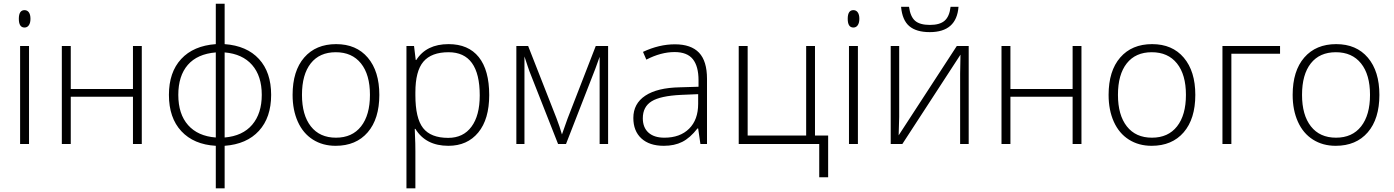

<svg xmlns="http://www.w3.org/2000/svg" viewBox="-20 -780 7550 1040"><path d="M137.2 0H88.9V-530.8H137.2ZM82 -678.2Q82 -725.1 112.8 -725.1Q127.9 -725.1 136.5 -712.9Q145 -700.7 145 -678.2Q145 -656.2 136.5 -643.6Q127.9 -630.9 112.8 -630.9Q82 -630.9 82 -678.2Z M363.3 -530.8V-297.9H700.2V-530.8H748V0H700.2V-255.9H363.3V0H314.9V-530.8Z M1448.7 -266.1Q1448.7 -143.6 1382.6 -71.3Q1316.4 1 1196.8 9.8V240.2H1148.9V9.8Q1029.8 2.9 962.4 -69.3Q895 -141.6 895 -266.1Q895 -388.7 961.4 -460.4Q1027.8 -532.2 1148.9 -541V-759.8H1196.8V-541Q1316.9 -532.2 1382.8 -460.4Q1448.7 -388.7 1448.7 -266.1ZM945.8 -266.1Q945.8 -162.1 998.8 -102.3Q1051.8 -42.5 1148.9 -35.2V-496.1Q1048.8 -487.8 997.3 -428.5Q945.8 -369.1 945.8 -266.1ZM1397.9 -266.1Q1397.9 -368.2 1345.7 -428Q1293.5 -487.8 1196.8 -496.1V-35.2Q1294.4 -43.5 1346.2 -104.5Q1397.9 -165.5 1397.9 -266.1Z M2034.7 -266.1Q2034.7 -136.2 1971.7 -63.2Q1908.7 9.8 1797.9 9.8Q1728 9.8 1674.8 -23.9Q1621.6 -57.6 1593.3 -120.6Q1564.9 -183.6 1564.9 -266.1Q1564.9 -396 1627.9 -468.5Q1690.9 -541 1800.8 -541Q1910.2 -541 1972.4 -467.5Q2034.7 -394 2034.7 -266.1ZM1615.7 -266.1Q1615.7 -156.7 1663.8 -95.5Q1711.9 -34.2 1799.8 -34.2Q1887.7 -34.2 1935.8 -95.5Q1983.9 -156.7 1983.9 -266.1Q1983.9 -376 1935.3 -436.5Q1886.7 -497.1 1798.8 -497.1Q1710.9 -497.1 1663.3 -436.8Q1615.7 -376.5 1615.7 -266.1Z M2408.7 9.8Q2286.1 9.8 2230 -82H2226.6L2228 -41Q2230 -4.9 2230 38.1V240.2H2181.6V-530.8H2222.7L2231.9 -455.1H2234.9Q2289.6 -541 2409.7 -541Q2517.1 -541 2573.5 -470.5Q2629.9 -399.9 2629.9 -265.1Q2629.9 -134.3 2570.6 -62.3Q2511.2 9.8 2408.7 9.8ZM2407.7 -33.2Q2489.3 -33.2 2533.9 -93.8Q2578.6 -154.3 2578.6 -263.2Q2578.6 -497.1 2409.7 -497.1Q2316.9 -497.1 2273.4 -446Q2230 -395 2230 -279.8V-264.2Q2230 -139.6 2271.7 -86.4Q2313.5 -33.2 2407.7 -33.2Z M3023.9 -51.8 3054.2 -137.2 3207 -530.8H3273.9V0H3228V-472.2Q3217.3 -441.4 3205.3 -409.2Q3193.4 -377 3045.9 0H3002.9L2856 -373Q2846.7 -395.5 2838.6 -420.4Q2830.6 -445.3 2820.8 -474.1V0H2776.9V-530.8H2840.8L2994.1 -140.1Q3012.2 -92.8 3023.9 -51.8Z M3773.9 0 3761.7 -84H3757.8Q3717.8 -32.7 3675.5 -11.5Q3633.3 9.8 3575.7 9.8Q3497.6 9.8 3454.1 -30.3Q3410.6 -70.3 3410.6 -141.1Q3410.6 -218.8 3475.3 -261.7Q3540 -304.7 3662.6 -307.1L3763.7 -310.1V-345.2Q3763.7 -420.9 3732.9 -459.5Q3702.1 -498 3633.8 -498Q3560.1 -498 3481 -457L3462.9 -499Q3550.3 -540 3635.7 -540Q3723.1 -540 3766.4 -494.6Q3809.6 -449.2 3809.6 -353V0ZM3578.6 -34.2Q3663.6 -34.2 3712.6 -82.8Q3761.7 -131.3 3761.7 -217.8V-270L3668.9 -266.1Q3557.1 -260.7 3509.5 -231.2Q3461.9 -201.7 3461.9 -139.2Q3461.9 -89.4 3492.4 -61.8Q3522.9 -34.2 3578.6 -34.2Z M4465.8 180.2H4417.5V0H3981.4V-530.8H4029.8V-45.9H4346.7V-530.8H4394.5V-45.9H4465.8Z M4627 0H4578.6V-530.8H4627ZM4571.8 -678.2Q4571.8 -725.1 4602.5 -725.1Q4617.7 -725.1 4626.2 -712.9Q4634.8 -700.7 4634.8 -678.2Q4634.8 -656.2 4626.2 -643.6Q4617.7 -630.9 4602.5 -630.9Q4571.8 -630.9 4571.8 -678.2Z M4850.6 -530.8V-147L4847.7 -46.9L5162.6 -530.8H5227.1V0H5180.7V-381.3L5182.6 -483.9L4867.7 0H4804.7V-530.8ZM5016.1 -606Q4943.4 -606 4905.3 -638.4Q4867.2 -670.9 4860.8 -743.2H4903.8Q4911.1 -689.5 4937 -667.2Q4962.9 -645 5017.1 -645Q5070.8 -645 5096.9 -668Q5123 -690.9 5128.9 -743.2H5171.9Q5161.6 -606 5016.1 -606Z M5453.1 -530.8V-297.9H5790V-530.8H5837.9V0H5790V-255.9H5453.1V0H5404.8V-530.8Z M6454.6 -266.1Q6454.6 -136.2 6391.6 -63.2Q6328.6 9.8 6217.8 9.8Q6147.9 9.8 6094.7 -23.9Q6041.5 -57.6 6013.2 -120.6Q5984.9 -183.6 5984.9 -266.1Q5984.9 -396 6047.9 -468.5Q6110.8 -541 6220.7 -541Q6330.1 -541 6392.3 -467.5Q6454.6 -394 6454.6 -266.1ZM6035.6 -266.1Q6035.6 -156.7 6083.7 -95.5Q6131.8 -34.2 6219.7 -34.2Q6307.6 -34.2 6355.7 -95.5Q6403.8 -156.7 6403.8 -266.1Q6403.8 -376 6355.2 -436.5Q6306.6 -497.1 6218.8 -497.1Q6130.9 -497.1 6083.3 -436.8Q6035.6 -376.5 6035.6 -266.1Z M6913.6 -488.8H6649.9V0H6601.6V-530.8H6913.6Z M7451.7 -266.1Q7451.7 -136.2 7388.7 -63.2Q7325.7 9.8 7214.8 9.8Q7145 9.8 7091.8 -23.9Q7038.6 -57.6 7010.3 -120.6Q6981.9 -183.6 6981.9 -266.1Q6981.9 -396 7044.9 -468.5Q7107.9 -541 7217.8 -541Q7327.1 -541 7389.4 -467.5Q7451.7 -394 7451.7 -266.1ZM7032.7 -266.1Q7032.7 -156.7 7080.8 -95.5Q7128.9 -34.2 7216.8 -34.2Q7304.7 -34.2 7352.8 -95.5Q7400.9 -156.7 7400.9 -266.1Q7400.9 -376 7352.3 -436.5Q7303.7 -497.1 7215.8 -497.1Q7127.9 -497.1 7080.3 -436.8Q7032.7 -376.5 7032.7 -266.1Z"/></svg>

Font: JBL Sans
Style: Light
Weight: 300
Version: Version 1.10